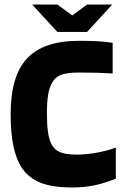

<svg xmlns="http://www.w3.org/2000/svg" viewBox="-20 -817 548 847"><path d="M27 0ZM320 -135Q360 -135 407 -143.5Q454 -152 491 -166V-29Q436 -7 392 1.5Q348 10 300 10Q213 10 161 -10Q109 -30 78 -74Q52 -112 39.5 -171Q27 -230 27 -314Q27 -482 99.5 -559.5Q172 -637 330 -637Q376 -637 412 -635Q448 -633 477 -628V-493Q444 -495 408.5 -496Q373 -497 330 -497Q275 -497 248.5 -486.5Q222 -476 209 -450Q197 -430 192 -397Q187 -364 187 -314Q187 -267 191.5 -235.5Q196 -204 206 -183Q219 -157 244 -146Q269 -135 320 -135ZM122 -797H233L299 -749L364 -797H475L364 -676H233Z"/></svg>

Font: Blinker
Style: Bold
Weight: 700
Designer: Juergen Huber
Foundry: supertype
Version: Version 1.015;PS 1.15;hotconv 1.0.88;makeotf.lib2.5.647800; 